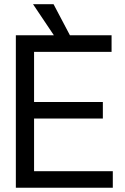

<svg xmlns="http://www.w3.org/2000/svg" viewBox="-20 -885 591 905"><path d="M54.7 0V-718.8H505.9V-640.6H140.6V-404.3H464.8V-326.2H140.6V-78.1H511.7V0ZM245.1 -702.1 135.7 -865.2H232.4L318.4 -702.1Z"/></svg>

Font: Inter Display V
Style: Regular
Weight: 400
Designer: Rasmus Andersson
Foundry: rsms
Version: Version 3.015;git-src